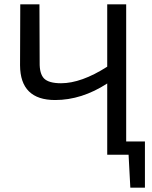

<svg xmlns="http://www.w3.org/2000/svg" viewBox="-20 -710 698 881"><path d="M645 -61V151H578L570 0H472V-327Q355 -251 233 -251Q73 -251 72 -410L73 -690H161L162 -423Q161 -372 182 -350Q204 -328 260 -328Q353 -328 472 -404V-690H559V-61Z"/></svg>

Font: Taylor Sans
Style: Regular
Weight: 400
Italic angle: -8°
Designer: Natanael Gama
Version: Version 1.001 September 8, 2015